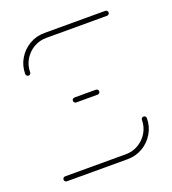

<svg xmlns="http://www.w3.org/2000/svg" viewBox="-102 -598 607 677"><g transform="rotate(-20 201.5 -259.5)"><path d="M367 -122.2Q371.1 -122.2 373.7 -119.6Q376.3 -117 376.3 -113Q376.3 -82.2 361.1 -56.3Q345.9 -30.4 320 -15.2Q294.1 0 263.3 0H35.2Q31.5 0 28.7 -2.8Q25.9 -5.6 25.9 -9.3Q25.9 -13.3 28.7 -15.9Q31.5 -18.5 35.2 -18.5H263.3Q288.9 -18.5 310.6 -31.3Q332.2 -44.1 345 -65.7Q357.8 -87.4 357.8 -113Q357.8 -117 360.6 -119.6Q363.3 -122.2 367 -122.2ZM250.7 -259.3Q250.7 -255.6 248.1 -252.8Q245.6 -250 241.5 -250H161.1Q157.4 -250 154.6 -252.8Q151.9 -255.6 151.9 -259.3Q151.9 -263.3 154.6 -265.9Q157.4 -268.5 161.1 -268.5H241.5Q245.6 -268.5 248.1 -265.9Q250.7 -263.3 250.7 -259.3ZM35.6 -396.3Q31.9 -396.3 29.1 -399.1Q26.3 -401.9 26.3 -405.6Q26.3 -436.3 41.5 -462.2Q56.7 -488.1 82.6 -503.3Q108.5 -518.5 139.3 -518.5H367.8Q371.5 -518.5 374.3 -515.7Q377 -513 377 -509.3Q377 -505.6 374.3 -502.8Q371.5 -500 367.8 -500H139.3Q113.7 -500 92 -487.2Q70.4 -474.4 57.6 -452.8Q44.8 -431.1 44.8 -405.6Q44.8 -401.9 42.2 -399.1Q39.6 -396.3 35.6 -396.3Z"/></g></svg>

Font: 26F Galaxy Sans Hairline
Style: Regular
Weight: 50
Designer: C₂₉H₂₅N₃O₅
Version: Version 1.100